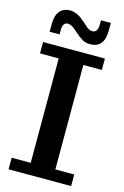

<svg xmlns="http://www.w3.org/2000/svg" viewBox="-131 -934 641 993"><g transform="rotate(15 189.0 -438.0)"><path d="M259.8 -733.9Q236.8 -733.9 219 -743.9Q201.2 -753.9 180.2 -772.9L166 -785.2Q142.1 -807.1 123 -807.1Q95.2 -807.1 95.2 -764.2V-742.2H42V-782.2Q42 -827.6 61 -851.8Q80.1 -876 117.2 -876Q133.8 -876 149.4 -869.4Q165 -862.8 172.9 -857.2Q180.7 -851.6 196.8 -837.9L210.9 -826.2Q219.2 -817.9 224.4 -813.7Q229.5 -809.6 237.5 -805.7Q245.6 -801.8 253.9 -801.8Q283.2 -801.8 283.2 -846.2V-868.2H335.9V-828.1Q335.9 -733.9 259.8 -733.9ZM21 0V-62H123V-621.1H22.9V-682.1H354V-621.1H254.9V-62H356V0Z"/></g></svg>

Font: Montagu Slab 144pt Medium
Style: Regular
Weight: 500
Designer: Florian Karsten
Foundry: Florian Karsten
Version: Version 1.000